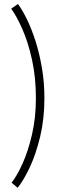

<svg xmlns="http://www.w3.org/2000/svg" viewBox="-20 -716 330 936"><path d="M66 199.5 36.5 174.5Q62.5 142 89.8 81.8Q117 21.5 136 -60.2Q155 -142 155 -237.5Q155 -339.5 135.8 -426Q116.5 -512.5 88.2 -576Q60 -639.5 34.5 -673.5L67.5 -696.5Q88.5 -668.5 111 -622.5Q133.5 -576.5 152.8 -516.8Q172 -457 184.2 -386.2Q196.5 -315.5 196.5 -237.5Q196.5 -136.5 175.8 -50Q155 36.5 124.8 100.5Q94.5 164.5 66 199.5Z"/></svg>

Font: League Spartan Thin ExtraLight
Style: Regular
Weight: 250
Version: Version 2.002